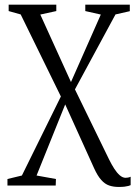

<svg xmlns="http://www.w3.org/2000/svg" viewBox="-20 -542 568 798"><path d="M473 235Q451.5 235 433.8 229Q416 223 400.8 206Q385.5 189 371 157L251 -108L132 187.5L212.5 202L211.5 229H11V202L71 187.5L233 -141L66 -482L16 -496V-522.5H214V-496L147.5 -481.5L275 -201L399 -481.5L334.5 -496V-522.5H519.5V-495.5L460 -482L291.5 -170.5L433 120Q443.5 141.5 454.8 159Q466 176.5 478 186.8Q490 197 502 197Q506.5 197 512.2 196Q518 195 523 192.5V227.5Q520 229 513.8 230.8Q507.5 232.5 497.8 233.8Q488 235 473 235Z"/></svg>

Font: Merriweather 96pt Light
Style: Regular
Weight: 300
Version: Version 2.100